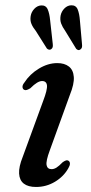

<svg xmlns="http://www.w3.org/2000/svg" viewBox="-20 -715 353 744"><path d="M180 -59.5Q163.5 -59.5 160.5 -75.2Q157.5 -91 173 -132.5L250.5 -346.5Q268 -389.5 266 -416.8Q264 -444 247 -457.2Q230 -470.5 202 -470.5Q166 -470.5 130.8 -449.2Q95.5 -428 74 -394.5Q67 -386 67.2 -378.2Q67.5 -370.5 73.5 -367Q78.5 -364.5 84.2 -366.5Q90 -368.5 97.5 -373Q112.5 -388 123.5 -394.5Q134.5 -401 143 -401Q160 -401 162 -384.2Q164 -367.5 147 -323L68 -107Q52.5 -68.5 54 -42.5Q55.5 -16.5 72.2 -3.5Q89 9.5 119.5 9.5Q159.5 9.5 193.2 -10.8Q227 -31 245 -63.5Q251 -73.5 251 -81Q251 -88.5 245.5 -92Q240.5 -95 235 -93Q229.5 -91 223 -86.5Q208.5 -71.5 198.8 -65.5Q189 -59.5 180 -59.5ZM174.3 -636 184.4 -545Q185.2 -539 184.4 -533.8Q183.6 -528.5 179.1 -525Q174.7 -521.5 170 -522.5Q165.4 -523.5 161.7 -527L118.8 -595Q107.4 -609 101.8 -622.5Q96.1 -636 98.9 -653Q101.4 -668.5 112.9 -680.8Q124.4 -693 139.4 -694Q157.7 -695 164.7 -679Q171.8 -663 174.3 -636ZM289.7 -635 297.8 -543.5Q298.6 -537 297.6 -532Q296.6 -527 291.7 -523.5Q287.3 -520 282.8 -521.2Q278.3 -522.5 275.1 -526L232.6 -595.5Q222.1 -610 217 -623.8Q211.9 -637.5 214.8 -654.5Q218 -670.5 229.5 -682.2Q241.1 -694 256.1 -694.5Q274.3 -695 281 -678.5Q287.7 -662 289.7 -635Z"/></svg>

Font: Fraunces
Style: Italic
Weight: 400
Italic angle: -16°
Version: Version 1.000;[b76b70a41]